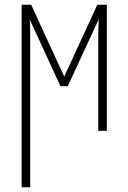

<svg xmlns="http://www.w3.org/2000/svg" viewBox="-20 -550 540 807"><path d="M71 237H107V-391C107 -414 107 -451 105 -468L234 -188H265L395 -469C394 -451 393 -412 393 -391V0H429V-530H389L250 -228L111 -530H71Z"/></svg>

Font: Noto Sans Mono ExtraCondensed ExtraLight
Style: Regular
Weight: 200
Width: 2
Designer: Monotype Design Team
Foundry: Monotype Imaging Inc.
Version: Version 2.014